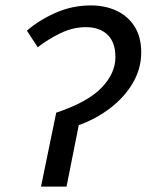

<svg xmlns="http://www.w3.org/2000/svg" viewBox="-20 -687 540 707"><path d="M131 0 187 -272Q303 -311 354 -364Q405 -417 405 -477Q405 -531 376 -559Q347 -587 297 -587Q248 -587 202 -564.5Q156 -542 119 -513L79 -574Q124 -613 185 -640Q246 -667 315 -667Q367 -667 409 -647.5Q451 -628 475.5 -589.5Q500 -551 500 -494Q500 -435 470 -383Q440 -331 388 -290.5Q336 -250 270 -226L225 0Z"/></svg>

Font: Source Sans 3 ExtraLight Medium
Style: Italic
Weight: 500
Italic angle: -11°
Version: Version 3.052;hotconv 1.1.0;makeotfexe 2.6.0